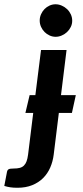

<svg xmlns="http://www.w3.org/2000/svg" viewBox="-78 -722 394 911"><path d="M89.8 -270.5 116.7 -484.9H237.8L211.4 -270.5H281.7L263.2 -186H201.2L176.8 11.7Q172.9 43.9 160.4 72.8Q147.9 101.6 126.7 122.8Q105.5 144 75 156.5Q44.4 168.9 4.9 168.9Q-15.1 168.9 -29.3 166.7Q-43.5 164.6 -57.6 160.2L-44.9 93.8Q-43 84 -36.4 80.8Q-29.8 77.6 -12.7 77.6Q3.9 77.6 15.9 74.5Q27.8 71.3 35.6 63.5Q43.5 55.7 48.1 43.2Q52.7 30.8 55.2 11.7L79.6 -186H42.5L62.5 -270.5ZM264.6 -623.5Q264.6 -607.9 257.8 -594Q251 -580.1 240 -569.8Q229 -559.6 214.8 -553.5Q200.7 -547.4 186 -547.4Q171.4 -547.4 157.7 -553.5Q144 -559.6 133.5 -570.1Q123 -580.6 116.7 -594.7Q110.4 -608.9 110.4 -624.5Q110.4 -640.1 116.7 -654.3Q123 -668.5 133.3 -679Q143.6 -689.5 157.2 -695.6Q170.9 -701.7 185.5 -701.7Q200.7 -701.7 215.1 -695.3Q229.5 -689 240.5 -678.5Q251.5 -668 258.1 -653.8Q264.6 -639.6 264.6 -623.5Z"/></svg>

Font: Carlito
Style: Bold Italic
Weight: 700
Italic angle: -7°
Designer: Lukasz Dziedzic
Foundry: tyPoland Lukasz Dziedzic
Version: Version 1.104